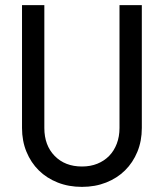

<svg xmlns="http://www.w3.org/2000/svg" viewBox="-20 -720 640 750"><path d="M534 -700H446.8V-220Q446.8 -186.6 436.2 -158.7Q425.6 -130.8 406.4 -111.1Q387.3 -91.5 360.3 -80.5Q333.3 -69.6 300.2 -69.6Q234 -69.6 193.6 -110.9Q153.2 -152.2 153.2 -220V-700H66V-220Q66 -169.3 83.4 -127.1Q100.8 -84.8 131.6 -54.4Q162.4 -24 205.4 -7Q248.4 10 300 10Q351.6 10 394.6 -7Q437.6 -24 468.4 -54.4Q499.2 -84.8 516.6 -127.1Q534 -169.3 534 -220Z"/></svg>

Font: CommitMonoV143 ExtLt
Style: Regular
Weight: 200
Monospace: yes
Designer: Eigil Nikolajsen
Foundry: Eigil Nikolajsen
Version: Version 1.143